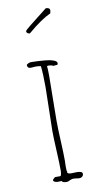

<svg xmlns="http://www.w3.org/2000/svg" viewBox="-101 -973 544 1019"><g transform="rotate(-10 171.0 -463.5)"><path d="M117.2 -810.5Q190.9 -873.5 242.2 -896.5L245.1 -911.6Q245.1 -927.2 223.1 -927.2Q219.7 -923.8 186 -897.9Q148.4 -869.1 126.5 -851.1Q99.1 -829.1 99.1 -825.2Q99.1 -818.4 104.2 -814.5Q109.4 -810.5 117.2 -810.5ZM173.8 0Q180.2 0 190.9 -5.9Q202.6 -11.2 209.5 -11.2Q215.3 -11.2 226.1 -9.8Q235.8 -7.8 242.7 -7.8Q252 -7.8 258.3 -13.4Q264.6 -19 264.6 -27.8Q264.6 -42 234.9 -42Q226.6 -42 220.2 -41.5Q213.9 -41 205.6 -41Q183.6 -41 183.6 -50.8L184.6 -53.2Q181.6 -57.6 181.6 -81.1Q181.6 -91.8 182.1 -99.1L182.6 -111.8Q182.6 -153.3 179.2 -221.7Q175.8 -289.6 175.8 -331.1Q175.8 -370.6 177.2 -450.2Q178.7 -529.3 178.7 -568.8Q178.7 -613.3 175.8 -622.1L180.7 -625Q201.7 -625 209.5 -619.1L232.4 -621.1Q234.9 -627 234.9 -628.9Q234.9 -639.6 217.3 -646Q197.3 -653.3 171.4 -655.3Q128.4 -659.2 95.7 -659.2Q89.4 -659.2 80.6 -655Q71.8 -650.9 71.8 -647Q71.8 -629.9 90.8 -629.9L103 -630.9L114.7 -631.8Q135.3 -631.8 144.5 -628.9Q149.4 -583.5 149.4 -513.2Q149.4 -483.4 147 -397Q144.5 -310.1 144.5 -279.8Q144.5 -247.6 148.4 -170.4Q151.9 -102.5 151.9 -61Q151.9 -57.6 150.4 -49.3Q148.4 -42 148.4 -40L144.5 -36.1H115.7L109.9 -30.8Q105.5 -27.8 104 -25.4Q102.5 -22.9 102.5 -19Q108.4 -8.8 129.9 -8.8Q134.3 -8.8 138.2 -9.3Q141.6 -9.8 146.5 -9.8Q150.4 0 173.8 0Z"/></g></svg>

Font: Amatica SC
Style: Regular
Weight: 400
Version: Version 2.000